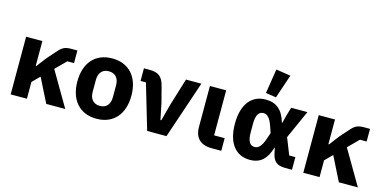

<svg xmlns="http://www.w3.org/2000/svg" viewBox="-76 -1246 3398 1689"><g transform="rotate(15 1622.5 -402.0)"><path d="M283 -219 393 0H566L381 -316L475 -410H536V-525H484C430 -525 403 -515 369 -477L290 -388L223 -300H217V-525H69V0H217V-153Z M852 12C1006 12 1098 -94 1098 -263C1098 -432 1006 -537 852 -537C698 -537 606 -432 606 -263C606 -94 698 12 852 12ZM852 -105C794 -105 760 -143 760 -209V-316C760 -382 794 -420 852 -420C910 -420 944 -382 944 -316V-209C944 -143 910 -105 852 -105Z M1312 0H1488L1665 -525H1525L1448 -274L1408 -123H1400L1369 -274L1332 -416C1311 -498 1272 -525 1194 -525H1142V-410H1191Z M1987 0V-115H1891V-525H1743V-153C1743 -53 1797 0 1899 0Z M2330 -579 2403 -796 2270 -816 2235 -593ZM2631 0V-115H2575L2515 -266L2631 -525H2483L2460 -448L2442 -377H2438C2406 -487 2347 -537 2249 -537C2121 -537 2041 -440 2041 -262C2041 -84 2121 12 2249 12C2347 12 2400 -42 2432 -148H2435L2444 -104C2460 -26 2494 0 2572 0ZM2262 -108C2218 -108 2195 -143 2195 -223V-302C2195 -382 2218 -417 2262 -417C2294 -417 2322 -390 2344 -326L2366 -263L2344 -199C2322 -135 2294 -108 2262 -108Z M2948 -219 3058 0H3231L3046 -316L3140 -410H3201V-525H3149C3095 -525 3068 -515 3034 -477L2955 -388L2888 -300H2882V-525H2734V0H2882V-153Z"/></g></svg>

Font: Braiins Sans
Style: Bold
Weight: 700
Designer: Mike Abbink, Paul van der Laan, Pieter van Rosmalen, Jiri Chlebus, Lubos Buracinsky
Foundry: Bold Monday, Sudetype
Version: Version 1.000;hotconv 1.0.109;makeotfexe 2.5.65596